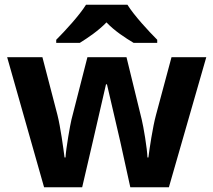

<svg xmlns="http://www.w3.org/2000/svg" viewBox="-20 -786 896 806"><path d="M515 -766H341C313 -721 253 -656 216 -619V-606H315C350 -628 392 -656 427 -692C461 -656 506 -627 541 -606H640V-619C604 -655 543 -721 515 -766ZM485 -191 527 0H689L846 -546H700L635 -304C621 -253 607 -158 603 -125H599C598 -162 582 -256 575 -284L511 -546H347L280 -284C275 -264 257 -163 255 -125H251C246 -163 234 -253 221 -304L158 -546H10L165 0H325L369 -189C380 -236 416 -392 425 -432H429C438 -392 475 -236 485 -191Z"/></svg>

Font: Noto Sans Bassa Vah
Style: Bold
Weight: 700
Designer: Monotype Design Team
Foundry: Monotype Imaging Inc.
Version: Version 2.002